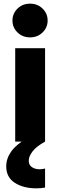

<svg xmlns="http://www.w3.org/2000/svg" viewBox="-20 -773 329 1048"><path d="M240 -661Q240 -623 212.5 -596Q185 -569 144 -569Q103 -569 75.5 -596Q48 -623 48 -661Q48 -699 75.5 -726Q103 -753 144 -753Q185 -753 212.5 -726Q240 -699 240 -661ZM226 0H63V-510H226ZM226 147V251Q214 253 202 254Q190 255 178 255Q108 255 61 225Q14 195 14 135Q14 92 41.5 53.5Q69 15 132 -22L226 0Q179 26 158 53Q137 80 137 104Q137 128 154.5 139.5Q172 151 197 151Q202 151 210 150Q218 149 226 147Z"/></svg>

Font: Wix Madefor Text ExtraBold
Style: Regular
Weight: 800
Designer: Dalton Maag Ltd
Foundry: Dalton Maag Ltd
Version: Version 3.100